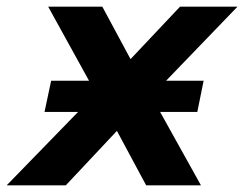

<svg xmlns="http://www.w3.org/2000/svg" viewBox="-67 -558 735 578"><path d="M527 -221H415L538 0H373L285 -164L131 0H-47L168 -221H67L87 -315H201L78 -538H241L326 -380L475 -538H648L433 -315H546Z"/></svg>

Font: Montserrat Alternates
Style: Bold Italic
Weight: 700
Italic angle: -11.3°
Designer: Julieta Ulanovsky
Foundry: Julieta Ulanovsky
Version: Version 7.200